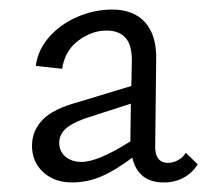

<svg xmlns="http://www.w3.org/2000/svg" viewBox="-20 -685 446 402"><path d="M394 -341Q383 -323 364.5 -313Q346 -303 323 -303Q269 -303 257 -355Q223 -329 193 -316Q163 -303 131 -303Q94 -303 70.5 -324.5Q47 -346 47 -380Q47 -411 69 -434Q91 -457 143 -471L255 -505L256 -554Q257 -589 243.5 -605Q230 -621 203 -621Q172 -621 144 -600Q116 -579 110 -541L55 -547Q59 -580 82.5 -607Q106 -634 141.5 -649.5Q177 -665 215 -665Q260 -665 284 -638Q308 -611 307 -561L305 -383Q303 -344 332 -344Q342 -344 352.5 -349.5Q363 -355 369 -365ZM253 -389V-393L254 -468L158 -437Q128 -426 116 -414Q104 -402 104 -386Q104 -368 117 -357Q130 -346 151 -346Q185 -346 253 -389Z"/></svg>

Font: Ysabeau
Style: Regular
Weight: 400
Designer: Christian Thalmann (Catharsis Fonts)
Version: Version 0.003